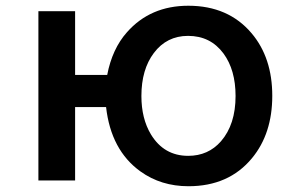

<svg xmlns="http://www.w3.org/2000/svg" viewBox="-20 -604 1040 669"><path d="M113.8 -564.9H241.7V-342.8H353.5Q371.1 -434.1 422.4 -491.7Q503.9 -584 636.2 -584Q775.9 -584 856.9 -487.8Q928.7 -402.8 928.7 -270Q928.7 -138.2 857.9 -52.7Q777.3 44.9 636.7 44.9Q541 44.9 469.2 -6.8Q366.7 -80.6 349.6 -231H241.7V24.9H113.8ZM635.3 -479Q561 -479 516.1 -419.4Q472.7 -361.8 472.7 -269.5Q472.7 -190.9 505.9 -135.7Q551.3 -61 635.7 -61Q705.6 -61 750 -111.8Q800.8 -170.4 800.8 -269.5Q800.8 -360.4 758.8 -417.5Q713.4 -479 635.3 -479Z"/></svg>

Font: FORM UDPGothic
Style: Bold
Weight: 700
Foundry: Pronama LLC
Version: Version 1.051